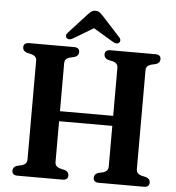

<svg xmlns="http://www.w3.org/2000/svg" viewBox="-59 -955 928 1010"><g transform="rotate(5 404.5 -450.0)"><path d="M264 -89Q264 -65.5 290 -57.5L317.5 -51Q337.5 -43 337.5 -24.5Q337.5 0 308.5 0H71Q42 0 42 -24.5Q42 -43 62.5 -51L90 -57.5Q116 -65.5 116 -89V-611.5Q116 -634.5 90.5 -642.5L62.5 -649Q42 -657 42 -675.5Q42 -700 71 -700H308.5Q337.5 -700 337.5 -675.5Q337.5 -657 317.5 -649L289.5 -642.5Q264 -634.5 264 -611.5V-357.5H545V-611.5Q545 -634.5 520 -642.5L491.5 -649Q471.5 -657 471.5 -675.5Q471.5 -700 500.5 -700H738Q767 -700 767 -675.5Q767 -657 746.5 -649L718.5 -642.5Q693.5 -634.5 693.5 -611.5V-89Q693.5 -65.5 719 -57.5L746.5 -51Q767 -43 767 -24.5Q767 0 738 0H500.5Q471.5 0 471.5 -24.5Q471.5 -43 491.5 -51L519.5 -57.5Q545 -65.5 545 -89V-304.5H264ZM542.5 -743Q530 -732.5 509 -745.5L404.5 -808L300 -745.5Q279 -732.5 266.5 -743Q261.5 -747 261 -755.2Q260.5 -763.5 269 -772.5L361.5 -873.5Q372.5 -885.5 381.5 -892.8Q390.5 -900 404.5 -900Q418.5 -900 427.5 -892.8Q436.5 -885.5 447.5 -873.5L540 -772.5Q548.5 -763.5 547.8 -755.2Q547 -747 542.5 -743Z"/></g></svg>

Font: Fraunces 72pt S050 SemiBold
Style: Regular
Weight: 600
Version: Version 1.000; ttfautohint (v1.8.3)